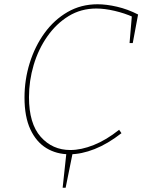

<svg xmlns="http://www.w3.org/2000/svg" viewBox="-20 -718 684 901"><path d="M274 163 292 -4 322 -5 288 163ZM95 -260Q95 -344 119.5 -422.5Q144 -501 189 -563Q234 -625 297 -661.5Q360 -698 438 -698Q479 -698 529 -686.5Q579 -675 628 -650L603 -516H588L599 -646L605 -638Q565 -656 518 -667Q471 -678 432 -678Q360 -678 302 -642.5Q244 -607 202 -547Q160 -487 138 -413Q116 -339 116 -262Q116 -138 171 -76Q226 -14 310 -14Q361 -14 420 -37.5Q479 -61 539 -109L550 -93Q486 -43 424 -18.5Q362 6 306 6Q245 6 197.5 -23Q150 -52 122.5 -111Q95 -170 95 -260Z"/></svg>

Font: Bitter Thin
Style: Italic
Weight: 100
Italic angle: -9°
Designer: Sol Matas, and Bitter project Authors
Foundry: Sol Matas
Version: Version 2.002